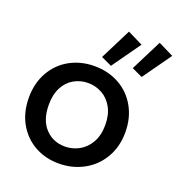

<svg xmlns="http://www.w3.org/2000/svg" viewBox="-143 -923 985 1052"><g transform="rotate(20 349.0 -396.5)"><path d="M38 -276Q38 -360 75 -425Q112 -490 176 -525Q240 -560 319 -560Q398 -560 462 -525Q526 -490 563 -425Q600 -360 600 -276Q600 -192 562 -127Q524 -62 458.5 -26.5Q393 9 314 9Q236 9 173 -26.5Q110 -62 74 -126.5Q38 -191 38 -276ZM483 -276Q483 -336 460 -377.5Q437 -419 399 -440Q361 -461 317 -461Q273 -461 235.5 -440Q198 -419 176 -377.5Q154 -336 154 -276Q154 -187 199.5 -138.5Q245 -90 314 -90Q358 -90 396.5 -111Q435 -132 459 -174Q483 -216 483 -276ZM401 -592 339 -621 430 -802 519 -758ZM580 -592 518 -621 609 -802 698 -758Z"/></g></svg>

Font: IBM-Poppins
Style: Poppins-Medium
Weight: 500
Designer: Mike Abbink, Paul van der Laan, Pieter van Rosmalen, Ben Mitchell, Mark Frömberg
Foundry: Bold Monday
Version: Version 1.1